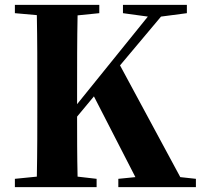

<svg xmlns="http://www.w3.org/2000/svg" viewBox="-20 -767 826 787"><path d="M556 0H783V-34L719 -41L472 -499L640 -699L746 -713V-747H484V-713L586 -699L296 -340V-395C296 -499 296 -603 298 -704L387 -713V-747H41V-713L131 -705C133 -602 133 -499 133 -395V-351C133 -247 133 -144 131 -43L41 -34V0H376V-34L298 -43C296 -129 296 -213 296 -289L365 -372L535 -41L465 -34V0Z"/></svg>

Font: Noto Serif CJK SC Black
Style: Regular
Weight: 900
Designer: Ryoko NISHIZUKA 西塚涼子 (kana & ideographs); Frank Grießhammer (Latin, Greek & Cyrillic); Wenlong ZHANG 张文龙 (bopomofo); San
Foundry: Adobe
Version: Version 2.001;hotconv 1.1.0;makeotfexe 2.6.0